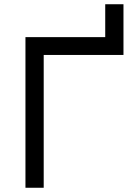

<svg xmlns="http://www.w3.org/2000/svg" viewBox="-20 -885 640 905"><path d="M100 0V-710H476V-865H562V-626H186V0Z"/></svg>

Font: Geist Mono
Style: Regular
Weight: 400
Monospace: yes
Designer: Basement.studio, Andrés Briganti, Mateo Zaragoza
Foundry: Basement.studio, Vercel, Andrés Briganti, Guido Ferreyra, Mateo Zaragoza
Version: Version 1.500; ttfautohint (v1.8.4.7-5d5b)